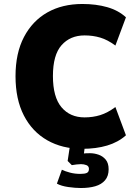

<svg xmlns="http://www.w3.org/2000/svg" viewBox="-20 -736 705 965"><path d="M393 12Q293 12 217.5 -31Q142 -74 100 -155.5Q58 -237 58 -353Q58 -469 100.5 -550Q143 -631 218 -673.5Q293 -716 394 -716Q463 -716 519 -700Q575 -684 613 -649L560 -507Q521 -536 484 -547Q447 -558 405 -558Q333 -558 289.5 -509Q246 -460 246 -354Q246 -248 289 -197Q332 -146 405 -146Q447 -146 484 -157.5Q521 -169 560 -198L613 -56Q574 -21 518.5 -4.5Q463 12 393 12ZM386 209Q358 209 323 204Q288 199 266 187L291 117Q307 125 331.5 131.5Q356 138 384 138Q406 138 416.5 133Q427 128 427 113Q427 99 414.5 94Q402 89 387 89Q380 89 365 90.5Q350 92 341 94L320 73L334 -20H409L398 65L364 43Q374 38 392.5 36Q411 34 432 34Q454 34 475.5 41.5Q497 49 511.5 66.5Q526 84 526 115Q526 149 508 170Q490 191 459 200Q428 209 386 209Z"/></svg>

Font: Nunito Sans 7pt SemiCondensed Black
Style: Regular
Weight: 900
Width: 4
Designer: Vernon Adams
Foundry: Vernon Adams
Version: Version 3.101;gftools[0.9.27]